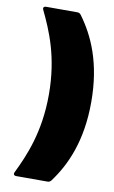

<svg xmlns="http://www.w3.org/2000/svg" viewBox="-93 -805 557 937"><g transform="rotate(10 185.5 -336.5)"><path d="M212 -756H57C49 -756 44 -752 44 -746C44 -744 45 -742 46 -739C90 -647 145 -524 145 -336C145 -149 90 -25 46 66C41 76 46 83 57 83H212C220 83 225 80 230 74C297 -16 355 -143 355 -336C355 -530 297 -656 230 -747C225 -753 220 -756 212 -756Z"/></g></svg>

Font: Barlow Condensed Black
Style: Regular
Weight: 900
Width: 3
Designer: Jeremy Tribby
Foundry: Tribby Type
Version: Version 1.422;hotconv 1.0.109;makeotfexe 2.5.65596